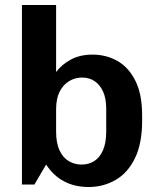

<svg xmlns="http://www.w3.org/2000/svg" viewBox="-20 -740 636 770"><path d="M336 10Q224 10 165 -80L118 0H68V-720H205V-451Q226 -480 263 -500.5Q300 -521 351 -521Q406 -521 451 -495.5Q496 -470 523 -416Q550 -362 550 -277V-255Q550 -164 521 -105Q492 -46 443 -18Q394 10 336 10ZM307 -80Q336 -80 358 -94Q380 -108 393 -137.5Q406 -167 406 -213V-303Q406 -345 393.5 -372.5Q381 -400 359.5 -414.5Q338 -429 309 -429Q281 -429 257 -414.5Q233 -400 219 -372Q205 -344 205 -302V-213Q205 -167 218.5 -137.5Q232 -108 255.5 -94Q279 -80 307 -80Z"/></svg>

Font: Chivo SemiBold
Style: Regular
Weight: 600
Designer: Hector Gatti
Foundry: Omnibus-Type
Version: Version 2.002